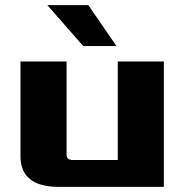

<svg xmlns="http://www.w3.org/2000/svg" viewBox="-20 -730 720 750"><path d="M60 -120V-490H240V-125Q240 -105 265 -105H440V-490H620V0H210Q60 0 60 -120ZM165 -710H325L435 -550H305Z"/></svg>

Font: Xolonium
Style: Bold
Weight: 700
Designer: Severin Meyer
Version: Version 4.2